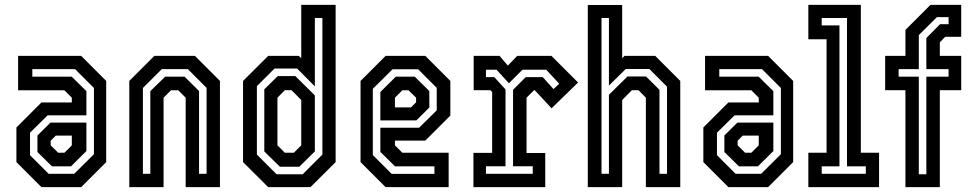

<svg xmlns="http://www.w3.org/2000/svg" viewBox="-20 -770 4022 790"><path d="M150.5 0 47.5 -103V-245.5L150.5 -348.5H275.5V-368L245 -398.5H54.5V-540H314L417 -437V-103L314 0ZM180 -55H285.5L366.5 -135.5V-408L289 -485.5H113V-454.5H275L335.5 -395V-295.5H176L103.5 -224V-131.5ZM194 -85.5 134 -144.5V-212.5L187.5 -265.5H335.5V-148.5L272 -85.5ZM219.5 -141.5H245L275.5 -172V-212H209.5L188.5 -191V-172Z M512 0V-437L615 -540H782L885 -437V0H744V-368L713.5 -398.5H683.5L653 -368V0ZM568 -55H598.5V-395L659.5 -454.5H739.5L799 -395.5V-55H830V-408.5L753 -485.5H645.5L568 -408Z M1257.5 0H1083.5L980 -103V-437L1083.5 -540H1209.5L1219.5 -530.5V-750H1361V-103ZM1225.5 -53 1306.5 -134V-696H1275.5V-414.5L1202.5 -488H1109.5L1037 -415.5V-134L1118 -53ZM1211.5 -84H1131.5L1067.5 -147V-402.5L1123 -457H1195L1275.5 -377.5V-147ZM1189 -141.5 1219.5 -172V-358.5L1179.5 -399H1152L1121.5 -368V-172L1152 -141.5Z M1730 -540 1833 -437V-294.5L1730 -191.5H1605V-172L1635.5 -141.5H1826V0H1566.5L1463.5 -103V-437L1566.5 -540ZM1700.5 -485H1595L1514 -404.5V-132L1591.5 -54.5H1767.5V-85.5H1605.5L1545 -145V-244.5H1704.5L1777 -316V-408.5ZM1686.5 -454.5 1746.5 -395.5V-327.5L1693 -274.5H1545V-391.5L1608.5 -454.5ZM1661 -398.5H1635.5L1605 -368V-328H1671L1692 -349V-368Z M1928 0V-141H2005V-391.5L1997.5 -399H1929V-540H2035.5L2069.5 -500L2108 -540H2249L2358.5 -430.5L2249.5 -324.5L2180.5 -398.5H2177L2146.5 -368V-140.5H2223.5V0ZM1979.5 -55H2172V-86H2091V-400.5L2143 -452.5H2213.5L2257.5 -403.5L2281 -425.5L2227.5 -483H2129.5L2074 -427.5L2023 -483H1979.5V-452.5H2014L2060 -402V-86H1979.5Z M2398.5 0V-749.5H2540V-530.5L2549.5 -540H2676L2779 -437V0H2637.5V-368L2607 -399H2580L2540 -358.5V0ZM2455 -55H2485.5V-380L2562 -455.5H2638L2693.5 -400.5V-55H2724.5V-413.5L2652 -486H2554.5L2485.5 -418V-696H2455Z M2977 0 2874 -103V-245.5L2977 -348.5H3102V-368L3071.5 -398.5H2881V-540H3140.5L3243.5 -437V-103L3140.5 0ZM3006.5 -55H3112L3193 -135.5V-408L3115.5 -485.5H2939.5V-454.5H3101.5L3162 -395V-295.5H3002.5L2930 -224V-131.5ZM3020.5 -85.5 2960.5 -144.5V-212.5L3014 -265.5H3162V-148.5L3098.5 -85.5ZM3046 -141.5H3071.5L3102 -172V-212H3036L3015 -191V-172Z M3306 0V-141.5H3381V-608.5H3306V-750H3522V-141.5H3597V0ZM3361 -55H3542.5V-85.5H3465V-696H3361V-665.5H3434V-85.5H3361Z M3705.5 0V-399H3622V-540H3705.5V-647L3808.5 -750H3935V-618.5H3869L3847 -596V-540H3935V-399H3847V0ZM3760.5 -53H3791.5V-454.5H3883V-485.5H3791.5V-613.5L3848 -670.5H3883V-699.5H3835L3760.5 -625.5V-485.5H3677.5V-454.5H3760.5Z"/></svg>

Font: Tourney Condensed SemiBold
Style: Regular
Weight: 600
Width: 3
Designer: Tyler Finck
Foundry: Etcetera Type Co
Version: Version 1.010; ttfautohint (v1.8.3)